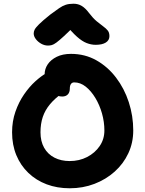

<svg xmlns="http://www.w3.org/2000/svg" viewBox="-20 -1000 780 1030"><path d="M353.8 10Q286.6 10 230.3 -11.2Q174 -32.4 132.2 -72.4Q90.4 -112.4 67.6 -167.6Q44.8 -222.8 44.8 -290Q44.8 -349.4 62.8 -401Q80.8 -452.6 109.1 -493.6Q137.4 -534.6 169.4 -563.6Q201.4 -592.6 229.8 -608.4Q258.2 -624.2 276.2 -624.2Q298.2 -624.2 311.5 -617.8Q324.8 -611.4 337.4 -593.2Q358.4 -564.6 349.4 -541.5Q340.4 -518.4 316.4 -502.2Q274.6 -472.4 248.2 -440.8Q221.8 -409.2 209.5 -372.5Q197.2 -335.8 197.2 -290Q197.2 -242 216.8 -207.3Q236.4 -172.6 272 -154.3Q307.6 -136 353.8 -136Q405.2 -136 447.2 -157.6Q489.2 -179.2 514.6 -216.2Q540 -253.2 540 -300Q540 -345.8 527.2 -391.2Q514.4 -436.6 491.6 -474.4Q468.8 -512.2 440 -535.1Q411.2 -558 378.2 -558Q366.6 -558 360.6 -549.4Q354.6 -540.8 354.6 -525.6Q354.6 -504.4 343.7 -493.3Q332.8 -482.2 314 -482.2Q290.6 -482.2 268.9 -495.6Q247.2 -509 233.3 -535.5Q219.4 -562 219.4 -600.8Q219.4 -630.2 236 -654.9Q252.6 -679.6 284.4 -695.3Q316.2 -711 360.8 -711Q435.6 -711 496.8 -676.6Q558 -642.2 602.5 -583.7Q647 -525.2 670.9 -451.9Q694.8 -378.6 694.8 -300Q694.8 -234.2 668.5 -177.8Q642.2 -121.4 595.2 -79.3Q548.2 -37.2 486.5 -13.6Q424.8 10 353.8 10ZM237.4 -755.6Q218.4 -755.6 200.8 -765.6Q183.2 -775.6 172 -790.5Q160.8 -805.4 160.8 -820.4Q160.8 -830.6 165.8 -840.9Q170.8 -851.2 189.3 -869.7Q207.8 -888.2 248.6 -921Q278 -942.6 296.7 -955.7Q315.4 -968.8 332.9 -974.4Q350.4 -980 374.2 -980Q399.4 -980 418.9 -968Q438.4 -956 456.8 -931.4Q479 -902.2 498.9 -885.7Q518.8 -869.2 534.1 -858.2Q549.4 -847.2 558.2 -836Q567 -824.8 567 -805.8Q567 -784.2 547.8 -771.9Q528.6 -759.6 493.2 -759.6Q469.2 -759.6 444.9 -769Q420.6 -778.4 392.8 -803.1Q365 -827.8 328.4 -873.2L390.2 -871.8Q349.6 -830.6 323.9 -806.9Q298.2 -783.2 283 -772Q267.8 -760.8 257.8 -758.2Q247.8 -755.6 237.4 -755.6Z"/></svg>

Font: Shantell Sans Light
Style: Regular
Weight: 300
Designer: Stephen Nixon, Anya Danilova, Shantell Martin
Foundry: Arrow Type
Version: Version 1.011;[c5ecc13dd]